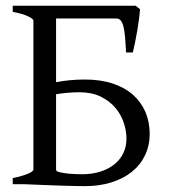

<svg xmlns="http://www.w3.org/2000/svg" viewBox="-20 -635 590 662"><path d="M253.9 -316.9Q230.5 -316.9 210.7 -314.9Q190.9 -313 173.3 -310.1V-50.8Q173.3 -46.4 177.2 -43.9Q185.5 -41 196.3 -39.1Q207 -37.1 218.5 -36.1Q230 -35.2 241.2 -34.7Q252.4 -34.2 262.2 -34.2Q297.4 -34.2 325.7 -43.2Q354 -52.2 374.3 -68.4Q394.5 -84.5 405.3 -107.2Q416 -129.9 416 -157.2Q416 -184.1 406.5 -212.4Q397 -240.7 377.2 -263.9Q357.4 -287.1 326.9 -302Q296.4 -316.9 253.9 -316.9ZM462.9 -603Q461.9 -590.3 459.5 -570.8Q457 -551.3 453.4 -530Q449.7 -508.8 445.6 -488.3Q441.4 -467.8 438 -454.1H414.6Q413.1 -485.4 411.1 -507.6Q409.2 -529.8 405.5 -543.9Q401.9 -558.1 396 -564.7Q390.1 -571.3 380.9 -571.3H173.3V-351.6Q195.3 -356 220.7 -358.4Q246.1 -360.8 272.9 -360.8Q326.2 -360.8 367.9 -347.2Q409.7 -333.5 438 -308.6Q466.3 -283.7 481.2 -249.3Q496.1 -214.8 496.1 -173.8Q496.1 -132.3 479.7 -98.9Q463.4 -65.4 433.8 -42Q404.3 -18.6 363.3 -5.9Q322.3 6.8 272.9 6.8Q258.8 6.8 237.3 6.3Q215.8 5.9 192.4 5.1Q168.9 4.4 145.3 3.4Q121.6 2.4 102.5 1.7Q83.5 1 71.8 0.5Q60.1 0 60.1 0H23.9V-21Q57.1 -27.8 76.2 -35.9Q95.2 -43.9 95.2 -50.8V-564Q95.2 -569.8 77.1 -578.6Q59.1 -587.4 23.9 -594.2V-615.2H447.8L462.9 -603Z"/></svg>

Font: Gentium
Style: Regular
Weight: 400
Designer: J. Victor Gaultney
Version: Version 1.03; 2011; OFL 1.1 release